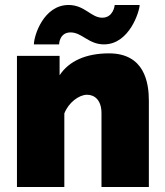

<svg xmlns="http://www.w3.org/2000/svg" viewBox="-20 -750 661 770"><path d="M397 -572C500 -572 540 -707 540 -730H440C440 -727 434 -679 390 -679C345 -679 320 -730 255 -730C155 -730 116 -607 116 -572H217C217 -575 219 -620 263 -620C309 -620 335 -572 397 -572ZM577 -346C577 -418 560 -536 417 -536C325 -536 256 -505 219 -448V-526H48V0H238V-295C255 -339 297 -370 329 -370C360 -370 387 -348 387 -296V0H577Z"/></svg>

Font: Raleway Black
Style: Regular
Weight: 900
Designer: Matt McInerney, Pablo Impallari, Rodrigo Fuenzalida
Foundry: Matt McInerney, Pablo Impallari, Rodrigo Fuenzalida
Version: Version 3.000g; ttfautohint (v1.5) -l 8 -r 28 -G 28 -x 14 -D